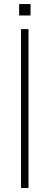

<svg xmlns="http://www.w3.org/2000/svg" viewBox="-20 -923 243 943"><path d="M120 0H83V-780H120ZM130 -847H74V-903H130Z"/></svg>

Font: Tanohe Sans ExtraLight
Style: Regular
Weight: 250
Designer: Village Type and Design LLC & Cristiano Sobral
Foundry: Cooper Hewitt Smithsonian Design Museum
Version: Version 1.00;May 30, 2020;FontCreator 12.0.0.2522 64-bit; tt